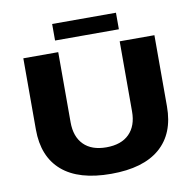

<svg xmlns="http://www.w3.org/2000/svg" viewBox="-91 -936 1057 1040"><g transform="rotate(-10 438.0 -415.5)"><path d="M263 -752V-843H614V-752ZM438 12Q260 12 168.5 -67Q77 -146 77 -295V-687H269V-301Q269 -222 312.5 -178Q356 -134 437 -134Q519 -134 563 -178Q607 -222 607 -301V-687H798V-295Q798 -146 706.5 -67Q615 12 438 12Z"/></g></svg>

Font: Archivo SemiExpanded ExtraBold
Style: Regular
Weight: 800
Width: 6
Designer: Hector Gatti
Foundry: Omnibus-Type
Version: Version 2.001; ttfautohint (v1.8.3)